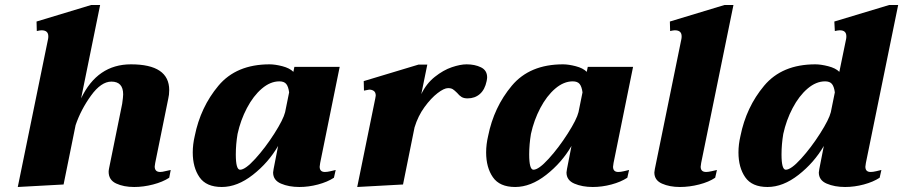

<svg xmlns="http://www.w3.org/2000/svg" viewBox="-20 -737 3608 767"><path d="M662 -58 656 -27Q630 -10 591.5 0Q553 10 516 10Q474 10 444 -4Q414 -18 414 -51Q414 -56 416 -66L468 -322Q472 -350 472 -360Q472 -411 425 -411Q384 -411 343.5 -355Q303 -299 282 -237L234 0L51 10L172 -581Q173 -585 173 -592Q173 -616 146 -616Q140 -616 127 -613L126 -651L344 -717H380L304 -344Q369 -480 503 -480Q656 -480 656 -377Q656 -358 652 -342L600 -86Q598 -74 598 -72Q598 -50 620 -50Q628 -50 641.5 -53.5Q655 -57 662 -58Z M750 -128Q750 -160 758 -194Q781 -309 852.5 -394.5Q924 -480 1057 -480Q1079 -480 1108 -472.5Q1137 -465 1152 -450L1156 -470H1337L1259 -86Q1257 -74 1257 -71Q1257 -50 1278 -50Q1287 -50 1300 -53Q1313 -56 1321 -58L1314 -27Q1288 -10 1250.5 0Q1213 10 1176 10Q1134 10 1102.5 -3.5Q1071 -17 1071 -48Q1071 -52 1073 -62L1091 -154Q1052 -87 990 -38.5Q928 10 866 10Q804 10 777 -29Q750 -68 750 -128ZM1119 -289 1135 -368Q1132 -391 1123.5 -401.5Q1115 -412 1096 -412Q1060 -412 1026 -383Q992 -354 966.5 -305.5Q941 -257 929 -202Q922 -160 922 -120Q922 -59 939 -59Q960 -59 1000 -103Q1040 -147 1076 -203.5Q1112 -260 1119 -289Z M1926 -428Q1926 -423 1924 -413Q1917 -379 1897 -361.5Q1877 -344 1848 -344Q1833 -344 1824 -349.5Q1815 -355 1806 -366Q1796 -376 1789 -380.5Q1782 -385 1770 -385Q1754 -385 1728 -365Q1702 -345 1676 -309.5Q1650 -274 1636 -228L1590 0L1407 10L1479 -343L1481 -355Q1481 -368 1473.5 -373.5Q1466 -379 1455 -379Q1453 -379 1434 -375L1433 -413L1652 -479H1687L1663 -361Q1683 -403 1717 -430Q1751 -457 1785 -468.5Q1819 -480 1844 -480Q1877 -480 1901.5 -468Q1926 -456 1926 -428Z M1922 -128Q1922 -160 1930 -194Q1953 -309 2024.5 -394.5Q2096 -480 2229 -480Q2251 -480 2280 -472.5Q2309 -465 2324 -450L2328 -470H2509L2431 -86Q2429 -74 2429 -71Q2429 -50 2450 -50Q2459 -50 2472 -53Q2485 -56 2493 -58L2486 -27Q2460 -10 2422.5 0Q2385 10 2348 10Q2306 10 2274.5 -3.5Q2243 -17 2243 -48Q2243 -52 2245 -62L2263 -154Q2224 -87 2162 -38.5Q2100 10 2038 10Q1976 10 1949 -29Q1922 -68 1922 -128ZM2291 -289 2307 -368Q2304 -391 2295.5 -401.5Q2287 -412 2268 -412Q2232 -412 2198 -383Q2164 -354 2138.5 -305.5Q2113 -257 2101 -202Q2094 -160 2094 -120Q2094 -59 2111 -59Q2132 -59 2172 -103Q2212 -147 2248 -203.5Q2284 -260 2291 -289Z M2594 -48Q2594 -52 2596 -62L2702 -581Q2703 -585 2703 -592Q2703 -616 2676 -616Q2670 -616 2657 -613L2656 -651L2874 -717H2910L2781 -86Q2779 -74 2779 -71Q2779 -50 2801 -50Q2809 -50 2822.5 -53Q2836 -56 2844 -58L2837 -27Q2812 -10 2773 0Q2734 10 2696 10Q2655 10 2624.5 -3.5Q2594 -17 2594 -48Z M2930 -128Q2930 -160 2938 -194Q2961 -309 3032.5 -394.5Q3104 -480 3237 -480Q3259 -480 3288.5 -472.5Q3318 -465 3333 -450L3360 -581Q3361 -585 3361 -592Q3361 -616 3335 -616Q3328 -616 3315 -613L3313 -651L3532 -717H3568L3439 -86Q3437 -74 3437 -71Q3437 -50 3458 -50Q3467 -50 3480 -53Q3493 -56 3501 -58L3494 -27Q3468 -10 3430.5 0Q3393 10 3356 10Q3314 10 3282.5 -3.5Q3251 -17 3251 -48Q3251 -52 3253 -62L3271 -154Q3232 -87 3170 -38.5Q3108 10 3046 10Q2984 10 2957 -29Q2930 -68 2930 -128ZM3299 -289 3315 -368Q3312 -391 3303.5 -401.5Q3295 -412 3276 -412Q3240 -412 3206 -383Q3172 -354 3146.5 -305.5Q3121 -257 3109 -202Q3102 -160 3102 -120Q3102 -59 3119 -59Q3140 -59 3180 -103Q3220 -147 3256 -203.5Q3292 -260 3299 -289Z"/></svg>

Font: Taviraj ExtraBold
Style: Italic
Weight: 800
Italic angle: -12°
Designer: Katatrad Team
Foundry: CadsonDemak
Version: Version 1.001